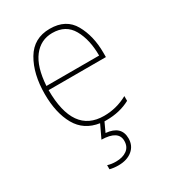

<svg xmlns="http://www.w3.org/2000/svg" viewBox="-188 -638 877 978"><g transform="rotate(-30 250.0 -149.0)"><path d="M261 -513Q340 -513 375.5 -450.5Q411 -388 411 -294H101Q108 -403 150.5 -458Q193 -513 261 -513ZM217 240Q268 240 299 214.5Q330 189 330 146Q330 72 242 64L267 10Q274 10 280 10Q358 10 419 -23V-51Q354 -15 280 -15Q100 -15 100 -270H437V-296Q437 -394 396.5 -466Q356 -538 261 -538Q166 -538 119.5 -459Q73 -380 73 -262Q73 -151 114 -78.5Q155 -6 243 7L207 83Q305 85 305 146Q305 181 280.5 199Q256 217 216 217Q189 217 167 210V234Q190 240 217 240Z"/></g></svg>

Font: Noto Sans Mono UI Condensed Thin
Style: Regular
Weight: 250
Width: 3
Designer: Monotype Design team
Foundry: Monotype Imaging Inc.
Version: 1.000